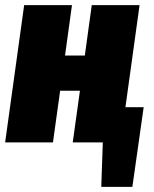

<svg xmlns="http://www.w3.org/2000/svg" viewBox="-23 -554 600 747"><path d="M465 -137H536L492 173H371L377 0H260L288 -201H211L183 0H-3L71 -534H257L230 -338H307L334 -534H520Z"/></svg>

Font: Fira Sans Condensed Black
Style: Italic
Weight: 900
Width: 3
Italic angle: -8°
Designer: Carrois Corporate & Edenspiekermann AG
Foundry: Carrois Corporate GbR & Edenspiekermann AG
Version: Version 4.203